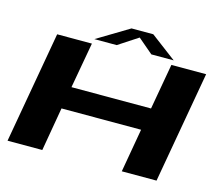

<svg xmlns="http://www.w3.org/2000/svg" viewBox="-112 -970 1305 1121"><g transform="rotate(15 540.5 -410.0)"><path d="M20.5 0H230.5L276 -263.5H757L711 0H921L1040 -675H830L781 -398.5H300L349.5 -675H139.5ZM356.5 -704H491.5L610 -781.5L701 -704H836L681.5 -820.5H550Z"/></g></svg>

Font: Anybody ExtraExpanded
Style: Bold Italic
Weight: 700
Width: 8
Italic angle: -10°
Version: Version 1.113;gftools[0.9.25]